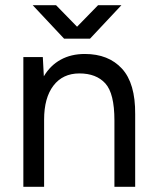

<svg xmlns="http://www.w3.org/2000/svg" viewBox="-20 -720 598 740"><path d="M70 -500H145L149 -426Q174 -468 214 -490Q254 -512 307 -512Q398 -512 450 -455.5Q502 -399 501 -280V0H421V-256Q421 -360 386 -398.5Q351 -437 286 -437Q222 -437 186 -390Q150 -343 150 -259V0H70ZM106 -700H196L277 -617L358 -700H448L327 -571H227Z"/></svg>

Font: Oak Sans
Style: Regular
Weight: 400
Designer: Erik Kennedy, Walven
Foundry: Erik Kennedy, Walven
Version: Version 1.000